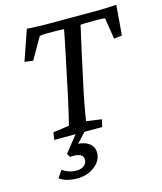

<svg xmlns="http://www.w3.org/2000/svg" viewBox="-117 -663 817 968"><g transform="rotate(-15 291.0 -179.5)"><path d="M168 217.8Q107.9 217.8 74.2 192.4L99.6 155.3Q133.3 178.7 171.9 178.7Q196.8 178.7 212.2 166.7Q227.5 154.8 227.5 135.7Q227.5 102.5 175.8 102.5Q162.1 102.5 158.2 103.5L147.5 85L214.8 0H103.5L109.4 -38.1L193.4 -49.8Q202.6 -81.1 226.6 -191.4L265.6 -377Q293.9 -511.7 295.9 -526.4Q279.3 -528.3 240.2 -528.3H205.1Q186.5 -528.3 168.9 -525.4L104.5 -413.1L60.5 -418.9L115.2 -577.1Q175.8 -573.2 208 -573.2H488.3Q517.6 -573.2 582 -577.1L569.3 -419.9L527.3 -415L509.8 -525.4Q496.6 -528.3 475.6 -528.3H439.5Q399.4 -528.3 381.8 -526.4Q380.4 -518.1 376.2 -499.8Q372.1 -481.4 364.3 -447.3Q356.4 -413.1 348.6 -377L308.6 -191.4Q301.8 -159.2 296.9 -132.1Q292 -105 289.8 -92Q287.6 -79.1 285.6 -65.9Q283.7 -52.7 283.2 -49.8L363.3 -38.1L353.5 0H261.7L214.8 49.8Q252.9 52.7 274.4 70.6Q295.9 88.4 295.9 117.2Q295.9 158.2 258.1 188Q220.2 217.8 168 217.8Z"/></g></svg>

Font: Crimson Pro
Style: Italic
Weight: 400
Italic angle: -12°
Designer: Jacques Le Bailly
Foundry: Baron von Fonthausen
Version: Version 1.003